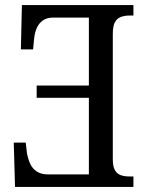

<svg xmlns="http://www.w3.org/2000/svg" viewBox="-20 -734 576 754"><path d="M504 0H39L34 -174H81L86 -132Q90 -110 98.5 -91Q107 -72 124.5 -60.5Q142 -49 169 -49H329V-350H124V-398H329V-665H189Q164 -665 148 -653.5Q132 -642 124 -623Q116 -604 114 -582L110 -540H62L66 -714H504V-673H489Q471 -673 456 -668Q441 -663 432 -648Q423 -633 423 -601V-108Q423 -80 431.5 -65.5Q440 -51 454.5 -46Q469 -41 489 -41H504Z"/></svg>

Font: Noto Serif Condensed
Style: Regular
Weight: 400
Width: 3
Designer: Monotype Design Team
Foundry: Monotype Imaging Inc.
Version: Version 2.015